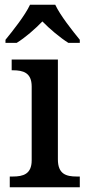

<svg xmlns="http://www.w3.org/2000/svg" viewBox="-20 -786 369 806"><path d="M3 -619V-606H50C86 -628 128 -665 158 -696C188 -665 232 -628 267 -606H315V-619C284 -657 233 -721 212 -766H106C85 -721 34 -657 3 -619ZM21 0H315V-45H302C258 -45 223 -55 223 -117V-536H29V-491H34C77 -491 113 -481 113 -423V-113C113 -55 77 -45 34 -45H21Z"/></svg>

Font: Noto Serif Telugu Medium
Style: Regular
Weight: 500
Designer: Jelle Bosma - Monotype Design Team
Foundry: Monotype Imaging Inc.
Version: Version 2.005